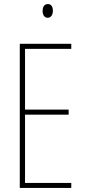

<svg xmlns="http://www.w3.org/2000/svg" viewBox="-20 -931 421 951"><path d="M217 -911C197 -911 191 -893 191 -877C191 -859 199 -843 216 -843C232 -843 242 -857 242 -878C242 -894 236 -911 217 -911ZM333 0V-25H104V-363H320V-388H104V-689H333V-714H78V0Z"/></svg>

Font: Noto Sans Kannada ExtraCondensed Thin
Style: Regular
Weight: 100
Width: 2
Designer: Jelle Bosma - Monotype Design Team
Foundry: Monotype Imaging Inc.
Version: Version 2.005